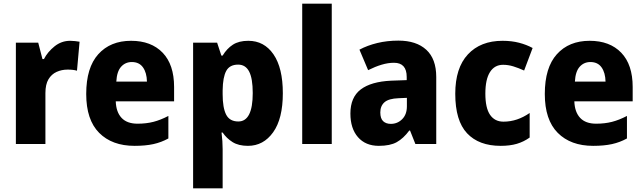

<svg xmlns="http://www.w3.org/2000/svg" viewBox="-20 -780 3485 1040"><path d="M360 -559Q372 -559 386 -557.5Q400 -556 411 -554L397 -397Q378 -403 346 -403Q314 -403 286.5 -390.5Q259 -378 242.5 -350.5Q226 -323 226 -276V0H66V-549H187L210 -460H218Q238 -499 275.5 -529Q313 -559 360 -559Z M690 -559Q799 -559 861 -494.5Q923 -430 923 -309V-231H607Q609 -173 638.5 -141.5Q668 -110 725 -110Q772 -110 811 -120Q850 -130 892 -152V-30Q854 -9 811 0.5Q768 10 709 10Q587 10 517 -60.5Q447 -131 447 -271Q447 -414 512.5 -486.5Q578 -559 690 -559ZM694 -444Q659 -444 636 -418.5Q613 -393 610 -338H776Q775 -386 754.5 -415Q734 -444 694 -444Z M1325 -559Q1411 -559 1461.5 -485.5Q1512 -412 1512 -275Q1512 -137 1459.5 -63.5Q1407 10 1323 10Q1272 10 1239.5 -10.5Q1207 -31 1186 -62H1180Q1183 -38 1184.5 -15.5Q1186 7 1186 28V240H1026V-549H1156L1179 -479H1186Q1209 -517 1241.5 -538Q1274 -559 1325 -559ZM1270 -430Q1224 -430 1205.5 -396Q1187 -362 1186 -291V-270Q1186 -196 1205 -159Q1224 -122 1271 -122Q1349 -122 1349 -276Q1349 -355 1329.5 -392.5Q1310 -430 1270 -430Z M1777 0H1617V-760H1777Z M2138 -560Q2235 -560 2289 -510.5Q2343 -461 2343 -363V0H2230L2201 -73H2197Q2165 -30 2129 -10Q2093 10 2032 10Q1960 10 1919 -37Q1878 -84 1878 -165Q1878 -253 1934 -295.5Q1990 -338 2099 -343L2183 -346V-363Q2183 -440 2114 -440Q2082 -440 2047 -429.5Q2012 -419 1974 -400L1927 -511Q1970 -534 2023.5 -547Q2077 -560 2138 -560ZM2139 -248Q2085 -246 2062.5 -226Q2040 -206 2040 -171Q2040 -138 2055.5 -123.5Q2071 -109 2097 -109Q2133 -109 2158.5 -134.5Q2184 -160 2184 -204V-250Z M2692 10Q2574 10 2510 -58Q2446 -126 2446 -272Q2446 -412 2514.5 -485.5Q2583 -559 2702 -559Q2751 -559 2791.5 -548.5Q2832 -538 2865 -520L2819 -398Q2788 -412 2760.5 -420.5Q2733 -429 2705 -429Q2659 -429 2634 -389.5Q2609 -350 2609 -273Q2609 -195 2634.5 -158Q2660 -121 2707 -121Q2745 -121 2780.5 -133Q2816 -145 2849 -168V-35Q2817 -12 2779.5 -1Q2742 10 2692 10Z M3174 -559Q3283 -559 3345 -494.5Q3407 -430 3407 -309V-231H3091Q3093 -173 3122.5 -141.5Q3152 -110 3209 -110Q3256 -110 3295 -120Q3334 -130 3376 -152V-30Q3338 -9 3295 0.5Q3252 10 3193 10Q3071 10 3001 -60.5Q2931 -131 2931 -271Q2931 -414 2996.5 -486.5Q3062 -559 3174 -559ZM3178 -444Q3143 -444 3120 -418.5Q3097 -393 3094 -338H3260Q3259 -386 3238.5 -415Q3218 -444 3178 -444Z"/></svg>

Font: Noto Sans Armenian SemiCondensed ExtraBold
Style: Regular
Weight: 800
Width: 4
Designer: Monotype Design Team
Foundry: Monotype Imaging Inc.
Version: Version 2.008; ttfautohint (v1.8.4.7-5d5b)